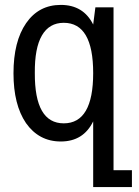

<svg xmlns="http://www.w3.org/2000/svg" viewBox="-20 -561 568 783"><path d="M360 -66Q320 16 228 16Q183 16 147.5 -3Q112 -22 86 -59Q35 -134 35 -262Q35 -392 86.5 -466.5Q138 -541 228 -541Q320 -541 360 -461L369 -531H443V133H518V202H360ZM240 -58Q360 -58 360 -263Q360 -468 240 -468Q181 -468 151 -416.5Q121 -365 122 -263Q121 -58 240 -58Z"/></svg>

Font: PlemolJP
Style: Regular
Weight: 400
Monospace: yes
Version: v2.0.4; ttfautohint (v1.8.4.7-5d5b-dirty) -l 6 -r 45 -G 200 